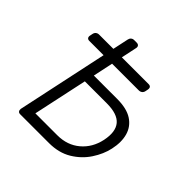

<svg xmlns="http://www.w3.org/2000/svg" viewBox="-181 -855 1010 1010"><g transform="rotate(45 324.0 -350.0)"><path d="M94 -530Q84 -530 79.5 -536Q75 -542 77 -552L80 -567Q82 -578 89.5 -584Q97 -590 107 -590H475Q486 -590 490.5 -584Q495 -578 493 -567L490 -552Q488 -542 480.5 -536Q473 -530 462 -530ZM110 0Q100 0 95.5 -6Q91 -12 92 -22L232 -678Q234 -688 241 -694Q248 -700 258 -700H276Q287 -700 292 -694Q297 -688 295 -678L240 -418H413Q485 -418 525.5 -391.5Q566 -365 579 -319Q592 -273 579 -214Q568 -163 535.5 -113.5Q503 -64 450 -32Q397 0 324 0ZM163 -60H326Q400 -60 451 -103Q502 -146 517 -217Q532 -290 501.5 -326.5Q471 -363 391 -363H228Z"/></g></svg>

Font: Rubik Light Light
Style: Italic
Weight: 300
Italic angle: -12°
Version: Version 2.104